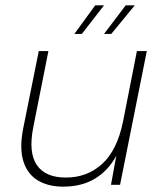

<svg xmlns="http://www.w3.org/2000/svg" viewBox="-20 -691 601 718"><path d="M429 0H395L415 -109Q386 -54 336 -23.5Q286 7 216 7Q161 7 122 -16Q83 -39 67.5 -87.5Q52 -136 67 -212L125 -500H161L104 -213Q86 -120 118 -73.5Q150 -27 226 -27Q306 -27 362 -78Q418 -129 440 -236L492 -500H529ZM369 -671 286 -564H258L336 -671ZM484 -671 396 -564H369L450 -671Z"/></svg>

Font: Albert Sans ExtraLight
Style: Italic
Weight: 250
Italic angle: -11.25°
Designer: Andreas Rasmussen
Foundry: a.Foundry
Version: Version 1.025